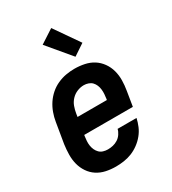

<svg xmlns="http://www.w3.org/2000/svg" viewBox="-187 -866 875 975"><g transform="rotate(-30 250.0 -379.0)"><path d="M203 8Q173 8 145 2Q117 -4 94 -19Q71 -34 55.5 -57Q40 -80 33 -107Q26 -134 26.5 -163.5Q27 -193 31 -222L51 -342Q55 -367 64 -392Q73 -417 87.5 -439Q102 -461 122.5 -479Q143 -497 167.5 -508Q192 -519 217 -523.5Q242 -528 267 -528Q297 -528 325.5 -522Q354 -516 377 -501.5Q400 -487 416.5 -464Q433 -441 440.5 -413.5Q448 -386 447.5 -356.5Q447 -327 442 -298L428 -212H143L142 -207Q140 -193 139 -179Q138 -165 140 -151.5Q142 -138 147.5 -126Q153 -114 162 -105Q171 -96 184 -92Q197 -88 211 -88Q226 -88 241 -91.5Q256 -95 269.5 -103.5Q283 -112 292.5 -126Q302 -140 305 -154H416Q411 -131 401.5 -108.5Q392 -86 376 -66.5Q360 -47 339.5 -32Q319 -17 296.5 -8Q274 1 250 4.5Q226 8 203 8ZM159 -308H331L332 -313Q334 -327 335 -340.5Q336 -354 334.5 -367.5Q333 -381 328 -393Q323 -405 314.5 -414Q306 -423 293 -427.5Q280 -432 267 -432Q247 -432 227.5 -424Q208 -416 193.5 -400.5Q179 -385 172 -365.5Q165 -346 162 -327ZM303 -578 189 -714 269 -766 369 -622Z"/></g></svg>

Font: Iosevka Term Curly Oblique
Style: Bold
Weight: 700
Italic angle: -9°
Designer: Belleve Invis
Foundry: Belleve Invis
Version: Version 32.3.0